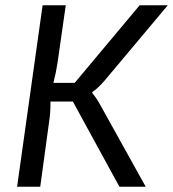

<svg xmlns="http://www.w3.org/2000/svg" viewBox="-20 -710 658 730"><path d="M331 -360V-356Q348 -336 364 -306L534 0H434L257 -324H172Q172 -279 167 -249L133 0H45L142 -690H230L199 -473Q193 -433 183 -395H264L511 -690H618L378 -404Q351 -373 331 -360Z"/></svg>

Font: Exo 2.0
Style: Italic
Weight: 400
Italic angle: -8°
Designer: Natanael Gama
Version: Version 1.001;PS 001.001;hotconv 1.0.70;makeotf.lib2.5.58329